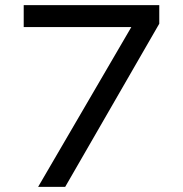

<svg xmlns="http://www.w3.org/2000/svg" viewBox="-20 -725 711 745"><path d="M128 0 517 -667 523 -620H72V-705H598V-633L233 0Z"/></svg>

Font: Nunito Sans 7pt SemiExpanded
Style: Regular
Weight: 400
Width: 6
Designer: Vernon Adams
Foundry: Vernon Adams
Version: Version 3.101;gftools[0.9.27]